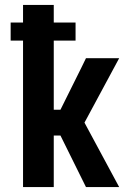

<svg xmlns="http://www.w3.org/2000/svg" viewBox="-20 -755 540 775"><path d="M73 0V-591H23V-664H73V-735H197V-664H285V-591H197V-312H224L310 -485L327 -520H461L321 -260L461 0H327L224 -208H197V0Z"/></svg>

Font: Iosevka Curly Extrabold
Style: Regular
Weight: 800
Monospace: yes
Designer: Belleve Invis
Foundry: Belleve Invis
Version: Version 22.1.2; ttfautohint (v1.8.4)